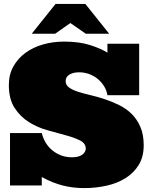

<svg xmlns="http://www.w3.org/2000/svg" viewBox="-20 -941 774 974"><path d="M686 -458H524.9Q521 -482.9 507.6 -504.4Q494.1 -525.9 474.6 -541.5Q455.1 -557.1 431.2 -565.7Q407.2 -574.2 381.8 -574.2Q351.1 -574.2 332 -562.5Q313 -550.8 313 -529.8Q313 -509.8 330.1 -497.3Q347.2 -484.9 375 -475.8Q402.8 -466.8 438.5 -458.5Q474.1 -450.2 511 -438Q547.9 -425.8 583.5 -408.4Q619.1 -391.1 647 -364Q674.8 -336.9 691.9 -297.9Q709 -258.8 709 -204.1Q709 -146 684.1 -105Q659.2 -64 617.2 -37.6Q575.2 -11.2 520.5 1Q465.8 13.2 407.2 13.2Q350.1 13.2 298.1 0Q246.1 -13.2 191.9 -43V0H30.8V-266.1H191.9Q206.1 -209 248.5 -176Q291 -143.1 344.2 -143.1Q379.9 -143.1 397.5 -156.5Q415 -169.9 415 -187Q415 -213.9 386 -228.5Q356.9 -243.2 314 -254.6Q271 -266.1 220 -280.5Q168.9 -294.9 126 -322Q83 -349.1 54 -393.6Q24.9 -438 24.9 -509.8Q24.9 -563 47.9 -604Q70.8 -645 109.4 -673.1Q147.9 -701.2 198.5 -715.6Q249 -730 305.2 -730Q382.8 -730 438.5 -711.9Q494.1 -693.8 524.9 -673.8V-719.2H686ZM261.7 -920.9H413.1L533.7 -770H415L336.9 -824.2L259.8 -770H141.1Z"/></svg>

Font: Ultra
Style: Regular
Weight: 400
Designer: Astigmatic (AOETI)
Foundry: Astigmatic (AOETI)
Version: Version 1.000